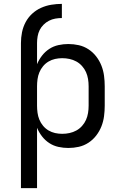

<svg xmlns="http://www.w3.org/2000/svg" viewBox="-20 -755 640 990"><path d="M88 215V-533Q88 -561 93.5 -588.5Q99 -616 112 -640.5Q125 -665 145.5 -684Q166 -703 191.5 -714.5Q217 -726 244.5 -730.5Q272 -735 299 -735V-662Q282 -662 265 -659Q248 -656 232.5 -648Q217 -640 204.5 -627.5Q192 -615 184.5 -600Q177 -585 174 -567.5Q171 -550 171 -533V-424Q181 -448 197 -468.5Q213 -489 234.5 -503Q256 -517 281.5 -522.5Q307 -528 332 -528Q360 -528 386.5 -522Q413 -516 436 -501Q459 -486 476 -464Q493 -442 503 -416.5Q513 -391 516.5 -364Q520 -337 520 -310V-210Q520 -183 516.5 -156Q513 -129 503 -103.5Q493 -78 476 -56Q459 -34 436 -19Q413 -4 386.5 2Q360 8 332 8Q307 8 281.5 2.5Q256 -3 234.5 -17Q213 -31 197 -51.5Q181 -72 171 -96V215ZM301 -65Q320 -65 338.5 -69Q357 -73 373.5 -82Q390 -91 403 -105.5Q416 -120 423.5 -137Q431 -154 434 -172.5Q437 -191 437 -210V-310Q437 -329 434 -347.5Q431 -366 423.5 -383Q416 -400 403 -414.5Q390 -429 373.5 -438Q357 -447 338.5 -451Q320 -455 301 -455Q282 -455 264 -451Q246 -447 230 -437.5Q214 -428 202 -413.5Q190 -399 183 -382Q176 -365 173.5 -346.5Q171 -328 171 -310V-210Q171 -192 173.5 -173.5Q176 -155 183 -138Q190 -121 202 -106.5Q214 -92 230 -82.5Q246 -73 264 -69Q282 -65 301 -65Z"/></svg>

Font: Iosevka Custom Extended
Style: Regular
Weight: 400
Width: 7
Monospace: yes
Designer: Belleve Invis
Foundry: Belleve Invis
Version: Version 11.2.4; ttfautohint (v1.8.4)